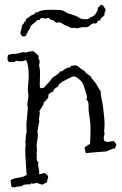

<svg xmlns="http://www.w3.org/2000/svg" viewBox="-20 -764 518 813"><path d="M472.7 -150.4 466.8 -135.7Q455.1 -134.8 431.6 -123Q410.2 -121.1 388.2 -119.6Q366.2 -118.2 343.8 -115.2L337.9 -137.7Q338.9 -141.6 349.1 -147.5Q359.4 -153.3 361.3 -155.3Q363.3 -186.5 363.3 -214.4Q363.3 -242.2 360.4 -260.7Q357.4 -279.3 356 -289.6Q354.5 -299.8 355 -317.4Q355.5 -335 345.7 -342.8L348.6 -353.5Q348.6 -356.4 346.2 -363.8Q343.8 -371.1 338.9 -387.7Q334 -404.3 328.1 -414.1Q322.3 -423.8 311 -432.1Q299.8 -440.4 292.5 -440.4Q285.2 -440.4 271 -432.1Q256.8 -423.8 248.5 -420.4Q240.2 -417 240.2 -415.5Q240.2 -414.1 238.8 -412.6Q237.3 -411.1 235.8 -411.6Q234.4 -412.1 231.9 -409.7Q229.5 -407.2 227.5 -402.3Q225.6 -397.5 223.6 -395.5Q221.7 -393.6 220.2 -394Q218.8 -394.5 216.8 -392.6Q214.8 -390.6 211.4 -387.7Q208 -384.8 206.1 -381.8Q206.1 -375 203.1 -375Q200.2 -375 197.3 -373.5Q194.3 -372.1 191.9 -369.6Q189.5 -367.2 185.5 -365.2V-361.3Q185.5 -357.4 183.6 -348.6Q177.7 -344.7 174.8 -339.4Q171.9 -334 166 -332Q164.1 -319.3 157.7 -311Q151.4 -302.7 146.5 -292Q148.4 -289.1 148.4 -282.2L144.5 -256.8L146.5 -251L138.7 -210L140.6 -188.5L134.8 -148.4L136.7 -131.8L134.8 -113.3L136.7 -107.4L134.8 -99.6V-97.7Q137.7 -96.7 136.7 -96.2Q135.7 -95.7 135.7 -89.4Q135.7 -83 143.6 -75.2Q140.6 -69.3 140.6 -67.4L146.5 -37.1Q146.5 -30.3 144.5 -27.3Q146.5 -26.4 148.4 -26.4L168 -31.2Q175.8 -28.3 183.6 -18.6V-13.7Q183.6 -4.9 178.7 -2Q180.7 0 180.7 2Q180.7 3.9 178.7 5.9Q176.8 7.8 176.8 11.7L174.8 10.7Q169.9 10.7 166.5 14.2Q163.1 17.6 159.7 17.6Q156.2 17.6 146 14.2Q135.7 10.7 134.8 9.8Q127 13.7 120.6 13.7Q114.3 13.7 114.3 12.2Q114.3 10.7 112.3 11.7L110.4 15.6Q105.5 17.6 100.6 16.6Q95.7 15.6 92.3 16.6Q88.9 17.6 88.9 18.6Q88.9 19.5 87.9 18.6Q86.9 17.6 83.5 17.6Q80.1 17.6 76.2 21.5Q72.3 25.4 59.6 25.4L39.1 29.3Q32.2 29.3 29.3 27.3Q25.4 18.6 25.4 5.9V-2Q41 -9.8 59.1 -11.7Q77.1 -13.7 92.8 -23.4Q86.9 -102.5 86.9 -129.9L88.9 -159.2Q88.9 -161.1 87.9 -161.1Q86.9 -161.1 86.9 -163.1L88.9 -172.9V-182.6Q88.9 -183.6 92.8 -207L91.8 -238.3L97.7 -304.7L95.7 -322.3L100.6 -359.4L97.7 -381.8L101.6 -438.5Q101.6 -491.2 90.8 -508.8H87.9L75.2 -504.9H58.6L47.9 -506.8Q45.9 -506.8 45.4 -505.4Q44.9 -503.9 42.5 -502.4Q40 -501 35.2 -501.5Q30.3 -502 25.9 -502Q21.5 -502 18.6 -501Q11.7 -506.8 11.7 -514.6Q11.7 -522.5 13.7 -530.3Q22.5 -535.2 33.7 -535.2Q44.9 -535.2 53.2 -537.1Q61.5 -539.1 66.9 -541Q72.3 -543 79.6 -543Q86.9 -543 90.8 -541Q98.6 -546.9 123 -546.9Q127 -542 135.3 -535.6Q143.6 -529.3 143.6 -524.4L142.6 -516.6Q147.5 -510.7 147.5 -506.8V-501Q147.5 -490.2 144.5 -487.3Q149.4 -480.5 149.4 -447.3L148.4 -403.3Q148.4 -393.6 152.3 -389.6Q155.3 -391.6 159.2 -391.1Q163.1 -390.6 166 -392.6Q171.9 -400.4 184.6 -413.1Q197.3 -425.8 200.2 -433.6Q226.6 -450.2 231 -456.1Q235.4 -461.9 237.3 -462.9L241.2 -461.9Q243.2 -461.9 246.6 -465.3Q250 -468.8 252.9 -470.2Q255.9 -471.7 259.3 -473.6Q262.7 -475.6 266.1 -477.1Q269.5 -478.5 272.5 -478Q275.4 -477.5 277.3 -479.5Q279.3 -481.4 280.3 -483.4Q281.2 -485.4 283.2 -486.3L287.1 -485.4L297.9 -487.3Q306.6 -487.3 316.4 -478Q326.2 -468.8 335.9 -465.8Q340.8 -457 349.1 -451.2Q357.4 -445.3 365.2 -439.5Q367.2 -431.6 372.6 -426.8Q377.9 -421.9 383.3 -414.6Q388.7 -407.2 394 -397Q399.4 -386.7 406.2 -377.9Q406.2 -360.4 410.6 -342.8Q415 -325.2 417 -306.6Q418.9 -288.1 420.9 -269.5Q422.9 -251 422.9 -232.4L420.9 -207L422.9 -197.3L418.9 -181.6L420.9 -168.9Q426.8 -163.1 435.5 -163.1L462.9 -167Q464.8 -161.1 468.8 -158.2Q472.7 -155.3 472.7 -150.4ZM66.4 -625 72.3 -647.5Q71.3 -655.3 75.2 -659.2Q79.1 -663.1 81.1 -665.5Q83 -668 83 -670.9Q83 -673.8 87.9 -672.9Q89.8 -676.8 89.4 -678.7Q88.9 -680.7 91.8 -684.6Q96.7 -686.5 101.1 -690.4Q105.5 -694.3 110.8 -697.8Q116.2 -701.2 122.1 -702.6Q127.9 -704.1 128.9 -711.9Q130.9 -710 132.3 -710Q133.8 -710 147 -716.3Q160.2 -722.7 199.2 -722.7Q238.3 -722.7 247.1 -718.8Q255.9 -714.8 258.8 -712.4Q261.7 -710 268.1 -707.5Q274.4 -705.1 282.2 -703.1Q290 -701.2 301.3 -696.3Q312.5 -691.4 318.8 -687Q325.2 -682.6 341.8 -682.6Q358.4 -682.6 363.3 -691.4Q376 -692.4 385.7 -706.5Q395.5 -720.7 394.5 -732.4Q403.3 -735.4 405.3 -744.1Q415 -743.2 419.4 -736.8Q423.8 -730.5 427.7 -722.7Q425.8 -715.8 423.8 -711.9Q421.9 -708 421.9 -699.2Q417 -694.3 411.1 -689.5Q405.3 -684.6 403.3 -676.8H399.4Q394.5 -676.8 393.1 -673.3Q391.6 -669.9 389.6 -666Q383.8 -664.1 381.8 -664.1Q379.9 -664.1 376 -666Q375 -664.1 372.1 -663.6Q369.1 -663.1 365.7 -660.6Q362.3 -658.2 358.9 -654.8Q355.5 -651.4 350.6 -649.9Q345.7 -648.4 340.3 -648.9Q335 -649.4 330.1 -649.4L322.3 -647.5Q313.5 -647.5 308.6 -643.6Q294.9 -647.5 280.3 -645.5Q279.3 -649.4 273.9 -648.9Q268.6 -648.4 270.5 -653.3Q258.8 -654.3 249.5 -660.6Q240.2 -667 230.5 -669.9L222.7 -668Q214.8 -668 212.4 -671.9Q210 -675.8 205.1 -678.7Q196.3 -677.7 191.9 -683.1Q187.5 -688.5 182.6 -688.5L172.9 -684.6Q168 -687.5 164.1 -687Q160.2 -686.5 155.3 -688.5Q152.3 -686.5 149.9 -682.6Q147.5 -678.7 144.5 -678.7Q141.6 -678.7 139.6 -680.7Q130.9 -670.9 108.4 -653.3L110.4 -651.4Q110.4 -648.4 107.9 -647.5Q105.5 -646.5 106.4 -642.6Q104.5 -640.6 102.5 -637.2Q100.6 -633.8 97.7 -632.8V-629.9Q97.7 -625 94.2 -622.6Q90.8 -620.1 91.8 -613.3L81.1 -609.4Q74.2 -609.4 70.3 -615.2Q66.4 -621.1 66.4 -625Z"/></svg>

Font: Mountains of Christmas
Style: Regular
Weight: 400
Designer: Crystal Kluge
Foundry: Font Diner, Inc DBA Tart Workshop
Version: Version 1.002